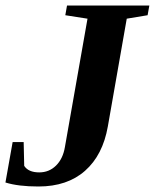

<svg xmlns="http://www.w3.org/2000/svg" viewBox="-22 -675 568 705"><path d="M299.3 -606.4 217.8 -619.1 224.1 -654.8H526.4L520 -619.1L443.4 -606.4L374 -210.9Q355.5 -105.5 290.3 -47.9Q225.1 9.8 119.1 9.8Q44.9 9.8 -2 -4.9L24.4 -153.3H64.9L66.9 -65.9Q82.5 -42 122.1 -42Q158.2 -42 183.6 -66.9Q209 -91.8 216.3 -134.8Z"/></svg>

Font: Liberation Serif
Style: Bold Italic
Weight: 700
Italic angle: -16.333°
Designer: Steve Matteson
Foundry: Ascender Corporation
Version: Version 2.1.5